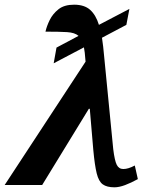

<svg xmlns="http://www.w3.org/2000/svg" viewBox="-45 -789 608 819"><path d="M-25 0 320 -526 319 -537Q318 -552 316.5 -564.5Q315 -577 313 -587L184 -519L196 -586L290 -636Q274 -650 241 -652Q208 -654 149 -654Q154 -677 167 -703.5Q180 -730 204.5 -749.5Q229 -769 271 -769Q315 -769 339.5 -747Q364 -725 377 -683L507 -751L494 -683L390 -628Q393 -610 395 -591Q397 -572 399 -551L438 -153Q444 -104 453 -86Q462 -68 481 -68Q502 -68 530 -83L543 -25Q514 -9 488.5 0.5Q463 10 443 10Q411 10 393.5 -2.5Q376 -15 367.5 -49.5Q359 -84 353 -149L338 -325H334L135 0Z"/></svg>

Font: Noto Serif SemiCondensed
Style: Bold Italic
Weight: 700
Width: 4
Italic angle: -12°
Designer: Monotype Design Team
Foundry: Monotype Imaging Inc.
Version: Version 2.014